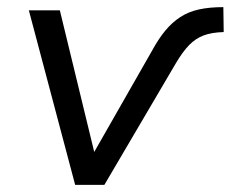

<svg xmlns="http://www.w3.org/2000/svg" viewBox="-20 -519 648 539"><path d="M191 0 61 -490H148L249 -74H234L407 -377Q425 -410 444 -433Q463 -456 486 -471Q509 -486 538.5 -492.5Q568 -499 607 -499L608 -429Q574 -428 551.5 -419.5Q529 -411 511 -392.5Q493 -374 474 -342L273 0Z"/></svg>

Font: Nunito Sans 10pt
Style: Italic
Weight: 400
Italic angle: -9°
Designer: Vernon Adams
Foundry: Vernon Adams
Version: Version 3.101;gftools[0.9.27]